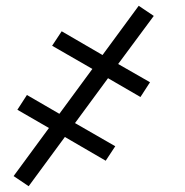

<svg xmlns="http://www.w3.org/2000/svg" viewBox="-20 -484 640 663"><path d="M79 159 27 124 149 -42 40 -105 73 -156 185 -91 299 -246 160 -326 193 -376 334 -294 459 -464 511 -429 388 -263 498 -200 465 -149 353 -214 239 -59 378 21 345 71 204 -11Z"/></svg>

Font: Iosevka SS04 Light Extended
Style: Italic
Weight: 300
Width: 7
Italic angle: -9°
Monospace: yes
Designer: Belleve Invis
Foundry: Belleve Invis
Version: Version 19.0.0; ttfautohint (v1.8.4)